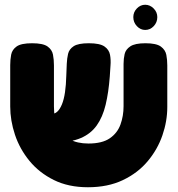

<svg xmlns="http://www.w3.org/2000/svg" viewBox="-20 -768 747 808"><path d="M350 20Q268 20 206.5 -10.5Q145 -41 104 -91Q63 -141 43 -201Q23 -261 23 -320V-494Q23 -517 27 -538Q31 -559 50 -572.5Q69 -586 115 -586Q161 -586 180 -572.5Q199 -559 203 -538Q207 -517 207 -493V-320Q207 -269 223.5 -234.5Q240 -200 272.5 -182Q305 -164 352 -164Q410 -164 442 -186Q474 -208 487 -244Q500 -280 500 -321V-499Q500 -521 504.5 -540.5Q509 -560 528.5 -573Q548 -586 592 -586Q638 -586 657 -572Q676 -558 680 -537Q684 -516 684 -493V-318Q684 -258 663.5 -198.5Q643 -139 601.5 -89.5Q560 -40 497 -10Q434 20 350 20ZM147 -169V-288H195Q210 -288 221 -298Q232 -308 240.5 -328.5Q249 -349 253.5 -379.5Q258 -410 259 -450L261 -500Q262 -522 266.5 -541.5Q271 -561 290 -573.5Q309 -586 354 -586Q400 -586 419.5 -572.5Q439 -559 443 -537.5Q447 -516 445 -492L442 -446Q437 -379 424.5 -327Q412 -275 387 -240Q362 -205 320 -187Q278 -169 215 -169ZM591 -642Q571 -642 556 -658Q541 -674 541 -696Q541 -717 556 -732.5Q571 -748 591 -748Q611 -748 626.5 -732.5Q642 -717 642 -696Q642 -674 627 -658Q612 -642 591 -642Z"/></svg>

Font: Fredoka Light
Style: Regular
Weight: 300
Designer: Ben Nathan
Foundry: Milena B. Brandão, Ben Nathan
Version: Version 2.001